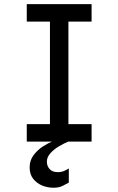

<svg xmlns="http://www.w3.org/2000/svg" viewBox="-20 -674 563 914"><path d="M217.8 0V-654.3H305.7V0ZM107.4 0V-83H416V0ZM107.4 -571.3V-654.3H416V-571.3ZM235.4 219.7Q206.1 219.7 180.2 209Q154.3 198.2 137.7 176.8Q121.1 155.3 121.1 123Q121.1 88.9 140.6 63.5Q160.2 38.1 186 22Q211.9 5.9 229.5 -1H307.6Q285.2 7.8 260.7 22.5Q236.3 37.1 219.7 55.7Q203.1 74.2 203.1 95.7Q203.1 116.2 216.3 130.9Q229.5 145.5 254.9 145.5Q271.5 145.5 284.2 140.1Q296.9 134.8 307.6 127.9V195.3Q297.9 200.2 279.8 210Q261.7 219.7 235.4 219.7Z"/></svg>

Font: Sen
Style: Regular
Weight: 400
Designer: Kosal Sen, Philatype
Foundry: Philatype
Version: Version 2.000;gftools[0.9.31]